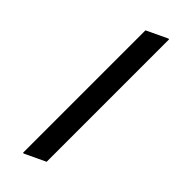

<svg xmlns="http://www.w3.org/2000/svg" viewBox="-260 -775 812 812"><g transform="rotate(45 146.5 -369.0)"><path d="M97.7 19.5V-712.9L190.4 -756.8H195.3V-24.4L102.5 19.5Z"/></g></svg>

Font: Nova Round
Style: Book
Weight: 400
Version: Version 2.000